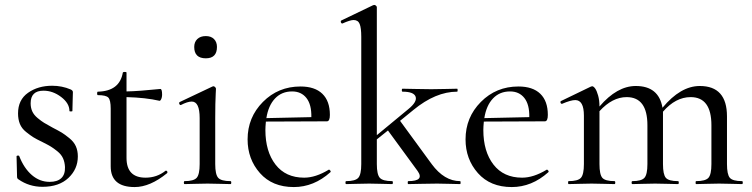

<svg xmlns="http://www.w3.org/2000/svg" viewBox="-20 -745 3044 777"><path d="M104 -327Q104 -309 110.5 -294.5Q117 -280 132 -267.5Q147 -255 158.5 -248Q170 -241 192 -229Q219 -215 230.5 -208Q242 -201 260.5 -186Q279 -171 287 -153Q295 -135 295 -112Q295 -61 257 -25Q219 11 152 11Q98 11 55 -19Q49 -22 49 -30L47 -112Q47 -115 52 -115.5Q57 -116 58 -113Q77 -64 109 -36.5Q141 -9 181 -9Q212 -9 228 -24Q244 -39 243 -69Q242 -89 235 -104.5Q228 -120 212.5 -132.5Q197 -145 185.5 -152Q174 -159 152 -170Q127 -182 115 -189.5Q103 -197 85.5 -211Q68 -225 60.5 -243.5Q53 -262 53 -286Q53 -341 93.5 -369.5Q134 -398 191 -398Q231 -398 266 -383Q275 -379 275 -372Q275 -362 274 -336.5Q273 -311 273 -296Q273 -294 267 -294Q261 -294 261 -296Q261 -327 227.5 -352.5Q194 -378 156 -378Q104 -378 104 -327Z M650 -54Q652 -55 654.5 -53.5Q657 -52 657.5 -49Q658 -46 656 -44Q587 12 525 12Q428 12 428 -72V-305Q428 -340 418.5 -350Q409 -360 376 -360Q373 -360 373 -367Q373 -374 376 -374Q464 -376 477 -451Q478 -454 485 -454Q492 -454 492 -451V-375Q542 -376 629 -385Q636 -385 636 -362Q636 -356 634.5 -350Q633 -344 630.5 -340.5Q628 -337 626 -337Q570 -350 492 -352V-106Q492 -26 569 -26Q615 -26 650 -54Z M813 -509Q766 -509 766 -555Q766 -575 778.5 -587Q791 -599 813 -599Q834 -599 846 -587Q858 -575 858 -555Q858 -509 813 -509ZM727 0Q724 0 724 -6Q724 -12 727 -12Q764 -12 776 -25.5Q788 -39 788 -81V-267Q788 -334 756 -334Q739 -334 712 -320Q710 -319 707.5 -321.5Q705 -324 705 -327.5Q705 -331 707 -332L840 -395L844 -396Q847 -396 850.5 -392.5Q854 -389 854 -386Q854 -382 853 -366Q852 -350 851.5 -323.5Q851 -297 851 -268V-81Q851 -39 863 -25.5Q875 -12 913 -12Q916 -12 916 -6Q916 0 913 0Q902 0 870.5 -1Q839 -2 820 -2Q800 -2 769 -1Q738 0 727 0Z M1310 -58Q1312 -60 1316 -55.5Q1320 -51 1317 -48Q1250 12 1169 12Q1082 12 1032 -44.5Q982 -101 982 -181Q982 -270 1044 -332.5Q1106 -395 1196 -395Q1254 -395 1284.5 -365.5Q1315 -336 1315 -280Q1315 -254 1303 -254L1056 -253Q1054 -231 1054 -219Q1054 -132 1095 -79Q1136 -26 1211 -26Q1257 -26 1310 -58ZM1162 -375Q1120 -375 1093 -346.5Q1066 -318 1058 -267L1240 -271Q1241 -322 1220 -348.5Q1199 -375 1162 -375Z M1842 -12Q1844 -12 1844 -6Q1844 0 1842 0Q1831 0 1799.5 -1Q1768 -2 1749 -2Q1721 -2 1683 -1Q1645 0 1632 0Q1630 0 1630 -6Q1630 -12 1632 -12Q1699 -12 1670 -53L1550 -217L1505 -181V-81Q1505 -39 1517 -25.5Q1529 -12 1567 -12Q1570 -12 1570 -6Q1570 0 1567 0Q1556 0 1524.5 -1Q1493 -2 1474 -2Q1454 -2 1423 -1Q1392 0 1381 0Q1378 0 1378 -6Q1378 -12 1381 -12Q1418 -12 1430 -25.5Q1442 -39 1442 -81V-596Q1442 -632 1435.5 -648Q1429 -664 1411 -664Q1397 -664 1366 -650Q1364 -649 1361.5 -651.5Q1359 -654 1359 -657.5Q1359 -661 1361 -662L1490 -724Q1493 -725 1495 -725Q1498 -725 1501.5 -722Q1505 -719 1505 -716V-198L1632 -303Q1669 -333 1662 -353.5Q1655 -374 1609 -374Q1606 -374 1606 -380Q1606 -386 1609 -386Q1623 -386 1658.5 -385Q1694 -384 1725 -384Q1753 -384 1786 -385Q1819 -386 1830 -386Q1832 -386 1832 -380Q1832 -374 1830 -374Q1743 -374 1653 -300L1599 -256L1727 -81Q1778 -12 1842 -12Z M2192 -58Q2194 -60 2198 -55.5Q2202 -51 2199 -48Q2132 12 2051 12Q1964 12 1914 -44.5Q1864 -101 1864 -181Q1864 -270 1926 -332.5Q1988 -395 2078 -395Q2136 -395 2166.5 -365.5Q2197 -336 2197 -280Q2197 -254 2185 -254L1938 -253Q1936 -231 1936 -219Q1936 -132 1977 -79Q2018 -26 2093 -26Q2139 -26 2192 -58ZM2044 -375Q2002 -375 1975 -346.5Q1948 -318 1940 -267L2122 -271Q2123 -322 2102 -348.5Q2081 -375 2044 -375Z M2983 -12Q2986 -12 2986 -6Q2986 0 2983 0Q2972 0 2941 -1Q2910 -2 2890 -2Q2871 -2 2839.5 -1Q2808 0 2797 0Q2795 0 2795 -6Q2795 -12 2797 -12Q2835 -12 2847 -25.5Q2859 -39 2859 -81V-238Q2859 -352 2775 -352Q2714 -352 2663 -293V-278V-81Q2663 -39 2674.5 -25.5Q2686 -12 2724 -12Q2727 -12 2727 -6Q2727 0 2724 0Q2714 0 2682 -1Q2650 -2 2631 -2Q2612 -2 2581 -1Q2550 0 2539 0Q2536 0 2536 -6Q2536 -12 2539 -12Q2576 -12 2588 -25.5Q2600 -39 2600 -81V-238Q2600 -352 2516 -352Q2458 -352 2406 -295V-81Q2406 -39 2417.5 -25.5Q2429 -12 2467 -12Q2470 -12 2470 -6Q2470 0 2467 0Q2456 0 2424.5 -1Q2393 -2 2374 -2Q2355 -2 2323.5 -1Q2292 0 2281 0Q2279 0 2279 -6Q2279 -12 2281 -12Q2319 -12 2331 -25.5Q2343 -39 2343 -81V-277Q2343 -340 2308 -340Q2290 -340 2255 -325Q2252 -324 2250 -326.5Q2248 -329 2248 -332Q2248 -335 2250 -336L2370 -394Q2376 -396 2376 -396Q2382 -396 2388.5 -387Q2395 -378 2400.5 -358.5Q2406 -339 2406 -314Q2477 -397 2553 -397Q2646 -397 2661 -309Q2734 -397 2812 -397Q2922 -397 2922 -274V-81Q2922 -39 2933.5 -25.5Q2945 -12 2983 -12Z"/></svg>

Font: Cormorant Garamond Book
Style: Regular
Weight: 500
Designer: Christian Thalmann (Catharsis Fonts)
Version: Version 1.000;PS 002.000;hotconv 1.0.88;makeotf.lib2.5.64775